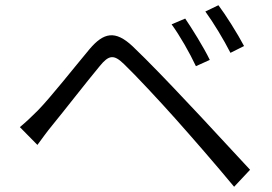

<svg xmlns="http://www.w3.org/2000/svg" viewBox="-20 -746 1040 734"><path d="M688 -675 636 -653C668 -609 705 -544 729 -493L782 -517C759 -565 712 -640 688 -675ZM815 -726 765 -702C797 -658 835 -595 861 -544L913 -570C889 -616 841 -692 815 -726ZM56 -260 123 -192C138 -212 159 -242 179 -266C225 -322 311 -433 361 -493C396 -536 415 -539 454 -501C498 -459 591 -359 649 -294C714 -221 803 -119 875 -32L936 -97C859 -179 760 -288 692 -359C634 -421 547 -512 487 -569C420 -632 376 -621 323 -559C262 -486 173 -373 125 -324C99 -298 81 -281 56 -260Z"/></svg>

Font: ChiuKong Gothic CL Normal
Style: Regular
Weight: 350
Designer: Ryoko NISHIZUKA 西塚涼子 (kana, bopomofo & ideographs); Paul D. Hunt (Latin, Greek & Cyrillic); Sandoll Communications 산돌커뮤니
Foundry: Adobe
Version: Version 1.300